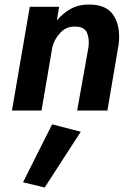

<svg xmlns="http://www.w3.org/2000/svg" viewBox="-20 -490 583 851"><path d="M211 61 82 318 178 341 338 94ZM372 -280 322 0H456L506 -294Q515 -370 484.5 -420Q454 -470 374 -470Q328 -470 293 -450.5Q258 -431 232 -399L242 -460H112L33 0H164L212 -281Q221 -317 248 -345.5Q275 -374 316 -372Q355 -371 366 -344Q377 -317 372 -280Z"/></svg>

Font: Jost* 600 Semi Italic
Style: Italic
Weight: 600
Italic angle: -10°
Version: Version 3.200; ttfautohint (v0.97) -l 8 -r 50 -G 200 -x 14 -